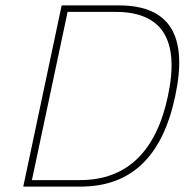

<svg xmlns="http://www.w3.org/2000/svg" viewBox="-20 -690 683 710"><path d="M420 -670H208L66 0H278C465 0 581 -111 628 -335C676 -559 607 -670 420 -670ZM98 -24 230 -646H408C581 -646 645 -541 601 -335C558 -130 449 -24 276 -24Z"/></svg>

Font: LT Wave Mono Thin
Style: Italic
Weight: 100
Designer: Daniel Lyons
Version: Version 2.5 (Glyphs App)